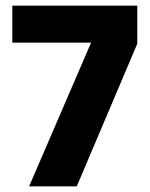

<svg xmlns="http://www.w3.org/2000/svg" viewBox="-20 -659 532 679"><path d="M83 0 302 -508H23.5V-639H465.5V-504.5L251.5 0Z"/></svg>

Font: Anek Bangla
Style: Bold
Weight: 700
Designer: Sulekha Rajkumar (Bangla), Yesha Goshar (Latin)
Foundry: Ek Type
Version: Version 1.003